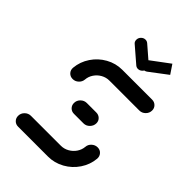

<svg xmlns="http://www.w3.org/2000/svg" viewBox="-208 -786 874 874"><g transform="rotate(45 228.5 -349.5)"><path d="M400 -189.6Q415.9 -189.6 425.9 -178.5Q435.9 -167.4 434.8 -151.5Q431.1 -110.4 407.8 -75.6Q384.4 -40.7 347.8 -20.4Q311.1 0 269.6 0H77Q62.2 0 52.2 -10Q42.2 -20 42.2 -34.8Q42.2 -51.9 54.6 -64.1Q67 -76.3 83.7 -76.3H276.3Q296.7 -76.3 315 -86.5Q333.3 -96.7 345 -113.9Q356.7 -131.1 358.5 -151.5Q359.6 -167.4 371.9 -178.5Q384.1 -189.6 400 -189.6ZM318.5 -263.3Q318.5 -246.3 306.1 -233.7Q293.7 -221.1 277 -221.1H215.6Q200.7 -221.1 190.7 -231.1Q180.7 -241.1 180.7 -255.9Q180.7 -273 193.1 -285.2Q205.6 -297.4 222.2 -297.4H283.3Q298.1 -297.4 308.3 -287.6Q318.5 -277.8 318.5 -263.3ZM99.3 -328.9Q83.3 -328.9 73.1 -340Q63 -351.1 64.4 -367Q68.1 -408.1 91.5 -443Q114.8 -477.8 151.3 -498.1Q187.8 -518.5 229.3 -518.5H421.5Q436.3 -518.5 446.5 -508.5Q456.7 -498.5 456.7 -483.7Q456.7 -466.7 444.3 -454.4Q431.9 -442.2 415.2 -442.2H222.6Q201.9 -442.2 183.7 -432Q165.6 -421.9 153.9 -404.6Q142.2 -387.4 140.7 -367Q139.3 -351.1 127.2 -340Q115.2 -328.9 99.3 -328.9ZM177.8 -660.4Q177.8 -672.6 186.7 -681.5Q195.6 -690.4 207.4 -690.4Q216.7 -690.4 223.7 -684.4L297.8 -620.4Q306.3 -613.7 306.3 -601.5Q306.3 -589.3 297.4 -580.4Q288.5 -571.5 276.7 -571.5Q267.8 -571.5 260.7 -577.4L186.3 -641.5Q177.8 -648.1 177.8 -660.4ZM400 -656.3 315.2 -592.2Q307.4 -586.7 298.1 -586.7Q287.4 -586.7 280.4 -593.7Q273.3 -600.7 273.3 -611.5Q273.3 -618.9 276.5 -625.2Q279.6 -631.5 285.6 -635.6L371.1 -699.3Z"/></g></svg>

Font: 26F Galaxy Sans
Style: Bold Italic
Weight: 700
Italic angle: -5°
Designer: C₂₉H₂₅N₃O₅
Version: Version 1.200